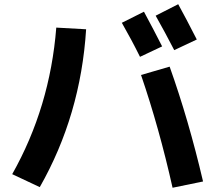

<svg xmlns="http://www.w3.org/2000/svg" viewBox="-20 -840 1040 898"><path d="M738.3 -623 634.8 -574.2Q595.7 -653.3 549.8 -733.4L653.3 -785.2Q699.2 -700.2 738.3 -623ZM900.4 -655.3 794.9 -605.5Q750 -692.4 708 -766.6L813.5 -820.3Q849.6 -754.9 900.4 -655.3ZM639.6 -489.3 773.4 -528.3Q862.3 -279.3 929.7 8.8L787.1 38.1Q724.6 -241.2 639.6 -489.3ZM243.2 -710.9 382.8 -703.1Q357.4 -300.8 166 35.2L37.1 -25.4Q213.9 -338.9 243.2 -710.9Z"/></svg>

Font: Mgen+ 1c bold
Style: Bold
Weight: 700
Designer: [Source Han Sans]
Ryoko NISHIZUKA  (kana & ideographs); Paul D. Hunt (Latin, Greek & Cyrillic); Wenlong ZHANG  (bopomofo
Version: Version 1.059.20150602